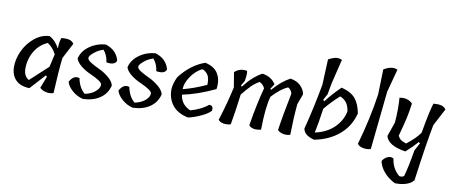

<svg xmlns="http://www.w3.org/2000/svg" viewBox="-87 -1204 4405 1866"><g transform="rotate(10 2116.0 -271.0)"><path d="M351 -163 214 -13Q124 -16 78 -63.5Q32 -111 31 -190.5Q30 -270 69 -352.5Q108 -435 177 -489.5Q246 -544 322 -545Q378 -516 419 -442L420 -444Q421 -514 437 -547Q489 -552 517.5 -543.5Q546 -535 560 -511L480 -358Q465 -237 454 -7Q422 5 382 -3Q342 -11 318 -35L363 -152ZM143 -193Q143 -121 195 -90Q347 -229 371 -252L400 -379Q370 -440 315 -477Q234 -442 188.5 -365Q143 -288 143 -193Z M895 -167Q895 -198 773 -252Q726 -272 681.5 -307Q637 -342 626 -379Q644 -454 714.5 -504Q785 -554 872 -560Q980 -526 1008 -427Q1005 -404 979.5 -393Q954 -382 908 -390Q902 -454 860 -506Q811 -492 769.5 -457.5Q728 -423 728 -402.5Q728 -382 766 -359Q804 -336 851.5 -314Q899 -292 944 -255Q989 -218 999 -177Q980 -97 913.5 -50.5Q847 -4 745 0Q686 -14 638.5 -55Q591 -96 579 -141Q599 -176 621.5 -189.5Q644 -203 677 -194Q694 -103 753 -52Q818 -65 856.5 -99Q895 -133 895 -167Z M1387 -167Q1387 -198 1265 -252Q1218 -272 1173.5 -307Q1129 -342 1118 -379Q1136 -454 1206.5 -504Q1277 -554 1364 -560Q1472 -526 1500 -427Q1497 -404 1471.5 -393Q1446 -382 1400 -390Q1394 -454 1352 -506Q1303 -492 1261.5 -457.5Q1220 -423 1220 -402.5Q1220 -382 1258 -359Q1296 -336 1343.5 -314Q1391 -292 1436 -255Q1481 -218 1491 -177Q1472 -97 1405.5 -50.5Q1339 -4 1237 0Q1178 -14 1130.5 -55Q1083 -96 1071 -141Q1091 -176 1113.5 -189.5Q1136 -203 1169 -194Q1186 -103 1245 -52Q1310 -65 1348.5 -99Q1387 -133 1387 -167Z M1856 -553Q1949 -533 1985 -470Q2021 -407 2007 -320Q1836 -239 1686 -208Q1698 -112 1791 -72Q1901 -103 1963 -157Q1987 -157 1995.5 -145Q2004 -133 2000 -105Q1974 -74 1904.5 -42Q1835 -10 1781 0Q1677 -21 1625.5 -87Q1574 -153 1576 -245Q1579 -300 1611 -367Q1718 -506 1856 -553ZM1683 -268V-262Q1792 -290 1912 -345Q1915 -400 1900 -432.5Q1885 -465 1844 -486L1829 -482Q1768 -448 1726.5 -385Q1685 -322 1683 -268Z M2502 -7Q2456 4 2425.5 -3.5Q2395 -11 2382 -30Q2420 -260 2461 -407Q2444 -445 2408 -461Q2368 -440 2333 -405.5Q2298 -371 2248 -309Q2227 -142 2203 -7Q2166 4 2130 -2.5Q2094 -9 2080 -31Q2137 -210 2170 -365L2146 -512Q2198 -560 2269 -546Q2277 -520 2264 -445L2235 -396L2245 -386Q2274 -422 2292.5 -443Q2311 -464 2346 -494Q2381 -524 2420 -545Q2509 -534 2554 -464L2521 -412L2531 -406Q2612 -499 2697 -545Q2761 -536 2799 -498.5Q2837 -461 2844 -416L2806 -313Q2793 -182 2790 -7Q2755 4 2721 -3Q2687 -10 2665 -32Q2683 -162 2731 -402Q2723 -440 2690 -457Q2616 -426 2536 -337Q2504 -225 2502 -7Z M3046 -398 3059 -385Q3120 -465 3202 -545Q3301 -520 3345 -464Q3384 -415 3401 -325Q3368 -195 3269.5 -111.5Q3171 -28 3026 0Q2926 -25 2915 -91Q2970 -302 3013 -540L3024 -792Q3068 -816 3098 -820.5Q3128 -825 3158 -811L3100 -573L3079 -458ZM3021 -70Q3137 -95 3209 -166Q3281 -237 3298 -328Q3290 -380 3268.5 -410Q3247 -440 3204 -459Q3127 -391 3062 -312Q3042 -169 3021 -70Z M3563 -540 3570 -790Q3651 -838 3706 -811L3645 -583Q3604 -179 3585 -7Q3552 5 3509.5 -3Q3467 -11 3453 -36Q3527 -295 3563 -540Z M4044 -249Q4082 -470 4108 -547Q4160 -551 4188 -543Q4216 -535 4232 -511L4143 -341Q4109 -172 4056 218Q4031 251 3981.5 266.5Q3932 282 3873 280Q3803 246 3760 193.5Q3717 141 3708 89Q3731 54 3761.5 42Q3792 30 3818 46Q3830 144 3904 205Q3937 209 3950 194Q3977 99 4005 -68L4046 -144L4033 -155Q3992 -107 3920 -42Q3745 -68 3722 -160L3771 -300Q3782 -435 3773 -546Q3852 -562 3902 -511Q3890 -422 3876.5 -362.5Q3863 -303 3830 -182Q3840 -159 3857.5 -145Q3875 -131 3913 -119Q4005 -190 4044 -249Z"/></g></svg>

Font: Tillana Medium
Style: Regular
Weight: 500
Designer: Lipi Raval (Devanagari, Latin), Jonny Pinhorn (Latin)
Foundry: Indian Type Foundry
Version: Version 2.003;PS 1.0;hotconv 1.0.79;makeotf.lib2.5.61930; tt